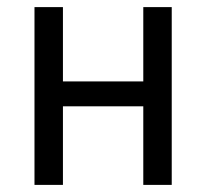

<svg xmlns="http://www.w3.org/2000/svg" viewBox="-20 -520 580 540"><path d="M383 -221H157V0H77V-500H157V-291H383V-500H463V0H383Z"/></svg>

Font: PT Sans
Style: Regular
Weight: 400
Version: Version 2.003W OFL; ttfautohint (v1.6)